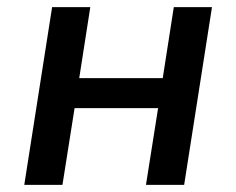

<svg xmlns="http://www.w3.org/2000/svg" viewBox="-20 -518 662 538"><path d="M48 0 126 -498H233L202 -299H436L467 -498H574L496 0H389L423 -215H189L155 0Z"/></svg>

Font: Nunito Sans 7pt SemiCondensed SemiBold
Style: Italic
Weight: 600
Width: 4
Italic angle: -9°
Designer: Vernon Adams
Foundry: Vernon Adams
Version: Version 3.101;gftools[0.9.27]